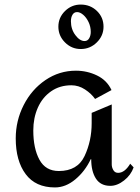

<svg xmlns="http://www.w3.org/2000/svg" viewBox="-20 -810 615 842"><path d="M469 -415 397 -376Q381 -399 353 -417.5Q325 -436 293 -436Q242 -436 204 -409.5Q166 -383 146 -338Q126 -293 126 -238Q126 -159 153 -109.5Q180 -60 238 -60Q320 -60 351 -126Q382 -192 382 -270V-315L470 -352V-89Q470 -76 477 -64Q484 -52 498 -52Q527 -52 551 -92L566 -76Q554 -42 524 -18.5Q494 5 464 5Q421 5 400.5 -27Q380 -59 380 -112H378Q353 -59 310.5 -23.5Q268 12 221 12Q136 12 92.5 -46.5Q49 -105 49 -203Q49 -281 84 -349.5Q119 -418 179.5 -459Q240 -500 313 -500Q362 -500 405.5 -479Q449 -458 469 -415ZM434 -693Q434 -653 404.5 -624Q375 -595 334 -595Q294 -595 265 -624Q236 -653 236 -693Q236 -733 265 -761.5Q294 -790 334 -790Q376 -790 405 -762Q434 -734 434 -693ZM291 -717Q291 -682 310.5 -656Q330 -630 351 -630Q364 -630 371 -642Q378 -654 378 -670Q378 -693 368.5 -713Q359 -733 345 -745Q331 -757 318 -757Q305 -757 298 -745.5Q291 -734 291 -717Z"/></svg>

Font: Amita
Style: Regular
Weight: 400
Designer: Eduardo Rodriguez Tunni, Modular Infotech, Brian J. Bonislawsky
Foundry: Eduardo Rodriguez Tunni, Modular Infotech, Brian J. Bonislawsky
Version: Version 1.004